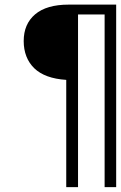

<svg xmlns="http://www.w3.org/2000/svg" viewBox="-20 -645 511 811"><path d="M421.9 145.5H470.7V-625.5H270C208 -625.5 160.6 -611.8 128.4 -584.5C96.2 -557.1 80.1 -519.5 80.1 -471.7C80.1 -424.3 95.2 -385.7 124.5 -356.9C154.3 -328.1 199.2 -311.5 259.8 -307.6V145.5H309.6V-584H421.9Z"/></svg>

Font: Meera New
Style: Regular
Weight: 400
Designer: Hussain K H
Foundry: RIT
Version: 1.4.1